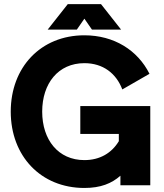

<svg xmlns="http://www.w3.org/2000/svg" viewBox="-20 -909 803 942"><path d="M356.9 -763.7 394 -817.4 431.2 -763.7H574.2L475.6 -888.7H312.5L213.9 -763.7ZM374 -388.7V-252H563V-216.3C528.3 -158.7 470.7 -123.5 394 -123.5C265.6 -123.5 187 -223.1 187 -361.3C187 -499.5 265.6 -599.1 394 -599.1C485.8 -599.1 550.3 -548.8 580.1 -470.2L713.4 -546.9C655.3 -662.6 540 -735.8 394 -735.8C180.2 -735.8 32.7 -579.1 32.7 -361.3C32.7 -143.6 180.2 13.2 394 13.2C473.6 13.2 527.8 -8.8 570.8 -46.9V0H717.3V-388.7Z"/></svg>

Font: Giphurs ExtraBold
Style: Regular
Weight: 800
Version: Version 1.000